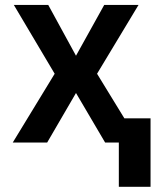

<svg xmlns="http://www.w3.org/2000/svg" viewBox="-20 -565 617 761"><path d="M576.7 175.4H451V0H396.7L281.2 -196.4L166.9 0H30.5L196.7 -272.7L34.8 -545.5H171.2L281.2 -344.1L393.1 -545.5H529.1L364.7 -272.7L473 -95.9H576.7Z"/></svg>

Font: Linik Sans SemiBold
Style: Regular
Weight: 600
Designer: Fonts by Rasmus Andersson / Changes by Cristiano Sobral with parts from Marc Monis
Foundry: rsms
Version: Version 3.020; ttfautohint (v1.6)